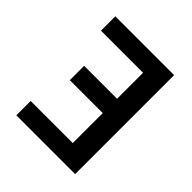

<svg xmlns="http://www.w3.org/2000/svg" viewBox="-185 -795 919 919"><g transform="rotate(45 275.0 -335.0)"><path d="M70 0V-97H355V-300H132V-397H355V-573H70V-670H468V0Z"/></g></svg>

Font: Lode Term
Style: Bold
Weight: 700
Monospace: yes
Designer: Belleve Invis
Foundry: Belleve Invis
Version: Version 29.2.0